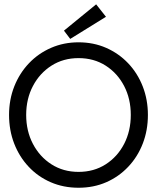

<svg xmlns="http://www.w3.org/2000/svg" viewBox="-20 -871 760 903"><path d="M103.1 -330.5Q103.1 -254.9 134.9 -194.2Q166.6 -133.6 222.2 -98.1Q277.7 -62.6 349.4 -62.6Q421.6 -62.6 477 -98.1Q532.4 -133.6 563.8 -194.2Q595.1 -254.9 595.1 -330.5Q595.1 -406.1 563.8 -466.5Q532.4 -526.9 477 -562.3Q421.6 -597.7 349.4 -597.7Q277.7 -597.7 222.2 -562.3Q166.6 -526.9 134.9 -466.5Q103.1 -406.1 103.1 -330.5ZM22.6 -330.5Q22.6 -402.5 47.2 -464.8Q71.9 -527 116.2 -573.5Q160.5 -620 220.2 -646Q279.9 -672 349.4 -672Q419.8 -672 479.1 -646Q538.4 -620 582.7 -573.5Q626.9 -527 651.2 -464.8Q675.6 -402.5 675.6 -330.5Q675.6 -258 651.5 -195.8Q627.4 -133.5 583.2 -86.8Q539.1 -40 479.8 -14Q420.4 12 349.4 12Q278.3 12 218.5 -14Q158.6 -40 114.8 -86.8Q70.9 -133.5 46.7 -195.8Q22.6 -258 22.6 -330.5ZM310.3 -688 280.8 -726.9 432.2 -850.6 478.4 -792.1Z"/></svg>

Font: League Spartan Extralight
Style: Regular
Weight: 200
Foundry: The League of Moveable Type
Version: Version 2.300; ttfautohint (v1.8.3)